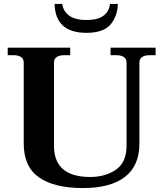

<svg xmlns="http://www.w3.org/2000/svg" viewBox="-20 -941 826 971"><path d="M256 -921H295Q299 -886 328.5 -863Q358 -840 417 -840Q476 -840 504.5 -862.5Q533 -885 536 -921H576Q574 -857 538 -816Q502 -775 417 -775Q260 -775 256 -921ZM100 -215V-624Q100 -662 46 -662H19V-700H335V-662H307Q253 -662 253 -624V-204Q253 -46 436 -46Q513 -46 566.5 -83Q620 -120 620 -204V-624Q620 -662 566 -662H539V-700H767V-662H739Q685 -662 685 -624V-215Q685 -103 612 -46.5Q539 10 400 10Q254 10 177 -44Q100 -98 100 -215Z"/></svg>

Font: Taviraj SemiBold
Style: Regular
Weight: 600
Designer: Katatrad Team
Foundry: CadsonDemak
Version: Version 1.001